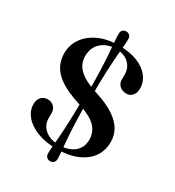

<svg xmlns="http://www.w3.org/2000/svg" viewBox="-203 -905 1003 1101"><g transform="rotate(30 298.5 -354.5)"><path d="M310.5 -696Q382.5 -696 433.2 -675.8Q484 -655.5 511.2 -620.5Q538.5 -585.5 538.5 -540.5Q538.5 -513.5 523.5 -495.5Q508.5 -477.5 484.5 -477.5Q457.5 -477.5 439.8 -493Q422 -508.5 422 -533.5V-567.5Q422 -612.5 391 -641.5Q360 -670.5 305.5 -670.5Q266 -670.5 236 -655.2Q206 -640 189.2 -612.2Q172.5 -584.5 172.5 -547Q172.5 -514.5 187.5 -487.5Q202.5 -460.5 237.8 -437.8Q273 -415 334.5 -395.5Q414 -370 460 -338.8Q506 -307.5 526.2 -271.2Q546.5 -235 546.5 -192.5Q546.5 -136 516.8 -93.2Q487 -50.5 431 -26.8Q375 -3 297.5 -3Q223 -3 168 -24.5Q113 -46 83.2 -81.8Q53.5 -117.5 53.5 -160.5Q53.5 -189 69.5 -206.8Q85.5 -224.5 112.5 -224.5Q136.5 -224.5 153 -208.5Q169.5 -192.5 169.5 -165.5V-131Q169.5 -87.5 204 -58.5Q238.5 -29.5 298 -29.5Q359.5 -29.5 396.5 -59.8Q433.5 -90 433.5 -143Q433.5 -193 398 -229Q362.5 -265 267.5 -294.5Q190.5 -320 145.2 -350.5Q100 -381 80.2 -418.5Q60.5 -456 60.5 -501.5Q60.5 -555.5 91.2 -599.8Q122 -644 178.2 -670Q234.5 -696 310.5 -696ZM320.5 -366.5H291.5Q291.5 -459.5 289 -523.8Q286.5 -588 283.2 -631.2Q280 -674.5 277.5 -703Q275 -731.5 275 -753Q275 -769.5 284 -778Q293 -786.5 306.5 -786.5Q320 -786.5 329.2 -778Q338.5 -769.5 338.5 -752.5Q338.5 -732.5 335.8 -704.5Q333 -676.5 329.5 -633Q326 -589.5 323.2 -524.8Q320.5 -460 320.5 -366.5ZM284 -336H313Q313 -245.5 315.8 -182Q318.5 -118.5 322 -75.8Q325.5 -33 328.2 -5Q331 23 331 43Q331 59.5 322 68Q313 76.5 299 76.5Q286 76.5 276.8 68Q267.5 59.5 267.5 42.5Q267.5 21.5 270 -6.8Q272.5 -35 275.8 -77.2Q279 -119.5 281.5 -182.5Q284 -245.5 284 -336Z"/></g></svg>

Font: Fraunces Medium
Style: Regular
Weight: 500
Version: Version 1.000;[b76b70a41]